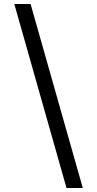

<svg xmlns="http://www.w3.org/2000/svg" viewBox="-20 -812 489 967"><path d="M52 -792H134L397 135H315Z"/></svg>

Font: hindi25
Style: Book
Weight: 400
Designer: Jelle Bosma - Monotype Design Team
Foundry: Monotype Imaging Inc.
Version: Version 2.003